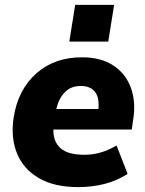

<svg xmlns="http://www.w3.org/2000/svg" viewBox="-20 -753 592 784"><path d="M23 0ZM299 11Q202 11 139 -25.5Q76 -62 49.5 -126.5Q23 -191 36 -275Q54 -387 128 -453Q202 -519 315 -519Q392 -519 443 -485.5Q494 -452 515 -393Q536 -334 523 -259L518 -224H198Q197 -175 227 -148Q257 -121 325 -121Q358 -121 390 -130Q422 -139 456 -159L501 -43Q458 -15 407 -2Q356 11 299 11ZM310 -402Q269 -402 244 -375.5Q219 -349 210 -308H382Q386 -356 367 -379Q348 -402 310 -402ZM263 -583 287 -733H446L422 -583Z"/></svg>

Font: Winston ExtraBold
Style: Italic
Weight: 800
Italic angle: -9°
Designer: Original fonts by Vernon Adams / Changes by Cristiano Sobral
Foundry: Original fonts by Vernon Adams / Changes by Cristiano Sobral
Version: Version 2.503;July 17, 2020;FontCreator 13.0.0.2655 64-bit